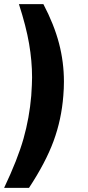

<svg xmlns="http://www.w3.org/2000/svg" viewBox="-29 -732 428 934"><path d="M-9 182Q57 43 85.5 -58Q114 -159 123 -266Q127 -326 127 -355Q127 -435 112.5 -519.5Q98 -604 63 -712H182Q234 -613 258 -521.5Q282 -430 282 -335Q282 -301 279 -266Q270 -150 231.5 -45.5Q193 59 112 182Z"/></svg>

Font: Muli ExtraBold
Style: Italic
Weight: 800
Italic angle: -4.541°
Designer: Vernon Adams
Foundry: Vernon Adams
Version: Version 2.000